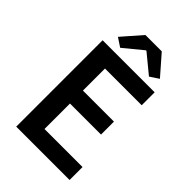

<svg xmlns="http://www.w3.org/2000/svg" viewBox="-245 -932 1028 1028"><g transform="rotate(45 269.0 -418.0)"><path d="M83 0V-654H477V-556H199V-389H434V-291H199V-98H487V0ZM128 -725 225 -836H349L446 -725L396 -692L289 -780H285L178 -692Z"/></g></svg>

Font: CV Source Sans Light
Style: Bold
Weight: 600
Designer: Paul D. Hunt
Foundry: Adobe Systems Incorporated
Version: Version 3.001